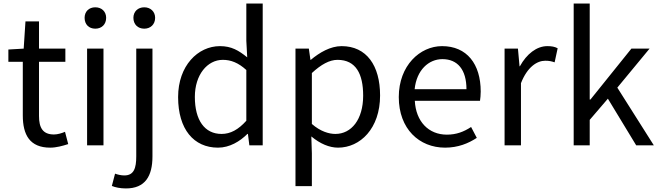

<svg xmlns="http://www.w3.org/2000/svg" viewBox="-20 -816 3701 1078"><path d="M262 13C296 13 332 3 363 -7L345 -76C327 -68 303 -61 283 -61C220 -61 199 -99 199 -165V-469H347V-543H199V-696H123L113 -543L27 -538V-469H108V-168C108 -59 147 13 262 13Z M469 0H561V-543H469ZM515 -655C551 -655 576 -679 576 -716C576 -751 551 -775 515 -775C479 -775 455 -751 455 -716C455 -679 479 -655 515 -655Z M687 242C795 242 836 173 836 62V-543H745V62C745 128 732 169 678 169C659 169 640 164 626 159L608 228C627 236 655 242 687 242ZM790 -655C825 -655 851 -679 851 -716C851 -751 825 -775 790 -775C754 -775 729 -751 729 -716C729 -679 754 -655 790 -655Z M1204 13C1269 13 1327 -22 1369 -64H1372L1380 0H1455V-796H1363V-587L1368 -494C1320 -533 1279 -557 1215 -557C1091 -557 980 -447 980 -271C980 -90 1068 13 1204 13ZM1224 -64C1129 -64 1074 -141 1074 -272C1074 -396 1144 -480 1231 -480C1276 -480 1318 -464 1363 -423V-138C1318 -88 1274 -64 1224 -64Z M1639 229H1731V45L1728 -50C1777 -9 1829 13 1878 13C2002 13 2114 -94 2114 -280C2114 -448 2038 -557 1898 -557C1835 -557 1774 -521 1725 -480H1723L1714 -543H1639ZM1863 -64C1827 -64 1779 -78 1731 -120V-406C1783 -454 1830 -480 1875 -480C1979 -480 2019 -400 2019 -279C2019 -145 1953 -64 1863 -64Z M2479 13C2552 13 2610 -11 2657 -42L2625 -103C2584 -76 2542 -60 2489 -60C2386 -60 2315 -134 2309 -250H2675C2677 -264 2679 -282 2679 -302C2679 -457 2601 -557 2462 -557C2338 -557 2219 -448 2219 -271C2219 -92 2334 13 2479 13ZM2308 -315C2319 -423 2387 -484 2464 -484C2549 -484 2599 -425 2599 -315Z M2813 0H2905V-349C2941 -441 2996 -475 3041 -475C3064 -475 3076 -472 3094 -466L3111 -545C3094 -554 3077 -557 3053 -557C2993 -557 2937 -513 2899 -444H2897L2888 -543H2813Z M3201 0H3291V-143L3393 -262L3552 0H3651L3446 -324L3627 -543H3525L3295 -257H3291V-796H3201Z"/></svg>

Font: Noto Sans CJK SC
Style: Regular
Weight: 400
Designer: Ryoko NISHIZUKA 西塚涼子 (kana, bopomofo & ideographs); Paul D. Hunt (Latin, Greek & Cyrillic); Sandoll Communications 산돌커뮤니
Foundry: Adobe
Version: Version 2.004;hotconv 1.0.118;makeotfexe 2.5.65603